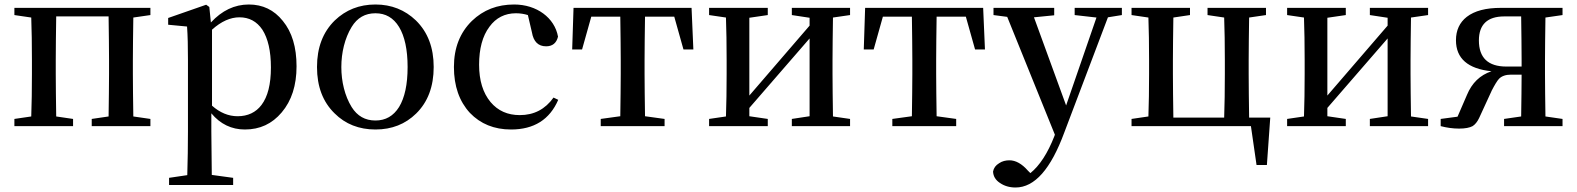

<svg xmlns="http://www.w3.org/2000/svg" viewBox="-20 -561 7014 854"><path d="M305 0V-32L230 -43C229 -118 228 -181 228 -232V-294C228 -349 229 -413 230 -488H463C464 -413 465 -349 465 -294V-232C465 -181 464 -118 463 -43L388 -32V0H649V-32L573 -43C572 -118 571 -181 571 -232V-294C571 -345 572 -408 573 -483L649 -494V-526H44V-494L119 -483C121 -427 122 -364 122 -294V-232C122 -162 121 -99 119 -43L44 -32V0Z M1017 262V230L922 217C921 128 920 63 920 23V-57C960 -9 1010 15 1069 15C1136 15 1190 -10 1233 -61C1277 -113 1299 -181 1299 -266C1299 -351 1279 -418 1238 -468C1199 -517 1148 -541 1087 -541C1023 -541 967 -514 918 -461L911 -530L897 -540L728 -481V-451L812 -443C815 -402 816 -353 816 -295V24C816 87 815 152 813 218L732 230V262ZM1037 -44C996 -44 958 -60 923 -91V-429C964 -466 1005 -484 1045 -484C1088 -484 1122 -466 1147 -429C1172 -390 1185 -334 1185 -261C1185 -186 1171 -131 1143 -94C1118 -61 1082 -44 1037 -44Z M1650 15C1723 15 1783 -9 1831 -56C1883 -107 1909 -176 1909 -263C1909 -349 1883 -418 1830 -470C1781 -517 1721 -541 1650 -541C1578 -541 1518 -517 1469 -470C1416 -418 1390 -349 1390 -263C1390 -176 1416 -108 1468 -57C1516 -9 1577 15 1650 15ZM1650 -25C1604 -25 1569 -45 1544 -85C1483 -184 1483 -341 1544 -441C1569 -482 1604 -502 1650 -502C1695 -502 1730 -482 1755 -441C1780 -400 1793 -340 1793 -263C1793 -185 1780 -126 1755 -85C1730 -45 1695 -25 1650 -25Z M2253 15C2355 15 2425 -29 2463 -117L2442 -127C2405 -75 2355 -49 2292 -49C2238 -49 2195 -68 2162 -107C2128 -148 2111 -203 2111 -273C2111 -344 2126 -401 2157 -442C2186 -482 2226 -502 2275 -502C2294 -502 2312 -499 2328 -494L2346 -417C2353 -376 2374 -355 2409 -355C2437 -355 2455 -369 2462 -398C2447 -482 2367 -541 2267 -541C2192 -541 2130 -517 2079 -468C2026 -416 1999 -348 1999 -263C1999 -178 2023 -110 2070 -59C2117 -10 2178 15 2253 15Z M2936 0V-32L2849 -44C2848 -119 2847 -181 2847 -232V-294C2847 -348 2848 -412 2849 -487H2979L3020 -341H3064L3056 -526H2531L2525 -341H2569L2610 -487H2739C2740 -412 2741 -348 2741 -294V-232C2741 -181 2740 -119 2739 -44L2652 -32V0Z M3395 0V-32L3313 -44V-81L3581 -390V-44L3502 -32V0H3761V-32L3685 -43C3684 -118 3683 -181 3683 -232V-294C3683 -345 3684 -408 3685 -483L3761 -494V-526H3502V-494L3581 -482V-447L3313 -136V-482L3395 -494V-526H3134V-494L3209 -483C3211 -427 3212 -364 3212 -294V-232C3212 -162 3211 -99 3209 -43L3134 -32V0Z M4233 0V-32L4146 -44C4145 -119 4144 -181 4144 -232V-294C4144 -348 4145 -412 4146 -487H4276L4317 -341H4361L4353 -526H3828L3822 -341H3866L3907 -487H4036C4037 -412 4038 -348 4038 -294V-232C4038 -181 4037 -119 4036 -44L3949 -32V0Z M4497 273C4582 273 4654 191 4714 28L4908 -484L4970 -494V-526H4760V-494L4857 -483L4722 -92L4579 -484L4669 -493V-526H4399V-494L4460 -486L4672 38L4670 44C4640 121 4604 176 4563 209L4552 198C4525 167 4497 152 4470 152C4453 152 4437 156 4424 165C4409 174 4400 186 4397 202C4398 223 4408 240 4428 253C4447 266 4470 273 4497 273Z M5615 173 5630 -38H5536C5535 -113 5534 -177 5534 -232V-294C5534 -345 5535 -408 5536 -483L5611 -494V-526H5351V-494L5425 -483C5427 -427 5428 -364 5428 -294V-232C5428 -159 5427 -94 5425 -38H5199C5198 -113 5197 -177 5197 -232V-294C5197 -345 5198 -408 5199 -483L5273 -494V-526H5013V-494L5088 -483C5090 -427 5091 -364 5091 -294V-232C5091 -162 5090 -99 5088 -43L5013 -32V0H5544L5569 173Z M5966 0V-32L5884 -44V-81L6152 -390V-44L6073 -32V0H6332V-32L6256 -43C6255 -118 6254 -181 6254 -232V-294C6254 -345 6255 -408 6256 -483L6332 -494V-526H6073V-494L6152 -482V-447L5884 -136V-482L5966 -494V-526H5705V-494L5780 -483C5782 -427 5783 -364 5783 -294V-232C5783 -162 5782 -99 5780 -43L5705 -32V0Z M6470 11C6497 11 6517 7 6530 0C6541 -7 6551 -19 6559 -36L6611 -149C6612 -150 6613 -153 6614 -156C6629 -185 6640 -203 6648 -211C6660 -223 6678 -229 6701 -229H6748C6748 -176 6747 -114 6746 -43L6670 -32V0H6930V-32L6854 -43C6853 -118 6852 -181 6852 -232V-294C6852 -345 6853 -408 6854 -483L6930 -494V-526H6656C6589 -526 6539 -513 6504 -486C6472 -461 6456 -426 6456 -382C6456 -301 6509 -255 6614 -244C6563 -227 6527 -192 6505 -139L6463 -42L6388 -32V0C6415 7 6442 11 6470 11ZM6680 -265C6599 -265 6558 -304 6558 -381C6558 -452 6596 -488 6671 -488H6746C6747 -413 6748 -349 6748 -294V-265Z"/></svg>

Font: AllPunType SemiBold
Style: Regular
Weight: 600
Version: 1.0